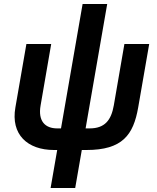

<svg xmlns="http://www.w3.org/2000/svg" viewBox="-20 -740 787 960"><path d="M250 10H266L233 200H356L389 10H412C592 10 647 -65 671 -203L726 -520H602L549 -213C536 -139 504 -98 428 -98H408L516 -720H393L285 -98H266C206 -98 169 -134 183 -213L236 -520H112L57 -203C33 -68 117 10 250 10Z"/></svg>

Font: Fixel Display SemiBold
Style: Italic
Weight: 600
Italic angle: -10°
Designer: AlfaBravo + MacPaw
Foundry: Kyrylo Tkachov, Marchela Mozhyna, Serhii Makarenko, Maria Weinstein, Zakhar Kryvoshyya
Version: Version 1.210;Glyphs 3.2 (3217)